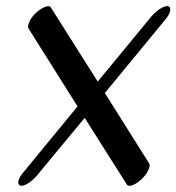

<svg xmlns="http://www.w3.org/2000/svg" viewBox="-20 -561 569 619"><path d="M144 -537 295 -298 469 -509Q482 -524 497.5 -533.5Q513 -543 522 -541Q531 -539 528.5 -526Q526 -513 513 -498L318 -261L461 -34Q465 -27 458 -12Q451 3 436 17Q421 31 407 36Q393 41 389 34L253 -181L99 5Q86 20 70.5 30Q55 40 46 37.5Q37 35 39.5 22.5Q42 10 55 -5L230 -218L72 -469Q68 -476 75 -491.5Q82 -507 97 -520.5Q112 -534 126 -539Q140 -544 144 -537Z"/></svg>

Font: Kavivanar
Style: Regular
Weight: 400
Designer: Tharique Azeez
Foundry: Tharique Azeez
Version: Version 1.88